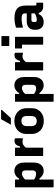

<svg xmlns="http://www.w3.org/2000/svg" viewBox="1296 -2144 1047 3680"><g transform="rotate(-90 1820.0 -303.5)"><path d="M70 -540Q94 -540 117 -540Q140 -540 162.5 -540Q185 -540 209 -540Q213 -540 215 -538.5Q217 -537 218.5 -535Q220 -533 220 -529Q220 -438 220 -347Q220 -256 220 -164.5Q220 -73 220 18Q220 109 220 200Q196 200 173.5 200Q151 200 128 200Q105 200 81 200Q78 200 75.5 198.5Q73 197 71.5 194.5Q70 192 70 189Q70 111 70 32.5Q70 -46 70 -125Q70 -204 70 -282.5Q70 -361 70 -439Q70 -468 70 -493Q70 -518 70 -540ZM382 -552Q432 -552 468.5 -529Q505 -506 525 -462.5Q545 -419 545 -358V-184Q545 -138 533.5 -102Q522 -66 501 -41Q480 -16 450 -3Q420 10 382 10Q354 10 327.5 -0.5Q301 -11 278 -30Q255 -49 238 -72H208V-184Q234 -161 267.5 -148Q301 -135 331 -135Q352 -135 366 -143.5Q380 -152 387.5 -168.5Q395 -185 395 -209V-333Q395 -354 390.5 -368.5Q386 -383 378 -391Q370 -399 358 -403Q346 -407 331 -407Q312 -407 290 -397.5Q268 -388 247 -371Q226 -354 209 -331V-461H238Q253 -490 275.5 -510Q298 -530 325 -541Q352 -552 382 -552Z M810 -444H853Q862 -480 876.5 -503.5Q891 -527 913.5 -538.5Q936 -550 967 -550Q982 -550 992 -547Q1002 -544 1005 -541Q1008 -538 1009 -535.5Q1010 -533 1010 -529Q1010 -511 1010 -493.5Q1010 -476 1010 -459Q1010 -442 1010 -424.5Q1010 -407 1010 -389H990Q980 -392 968.5 -394Q957 -396 942 -396Q912 -396 889.5 -384Q867 -372 848.5 -352Q830 -332 810 -307ZM830 0Q805 0 780 0Q755 0 730.5 0Q706 0 681 0Q678 0 676 -0.5Q674 -1 672.5 -2.5Q671 -4 670.5 -6Q670 -8 670 -11Q670 -54 670 -97Q670 -140 670 -183.5Q670 -227 670 -270Q670 -313 670 -356Q670 -399 670 -442Q670 -469 670 -494Q670 -519 670 -540Q698 -540 723.5 -540Q749 -540 773 -540Q797 -540 819 -540Q823 -540 825 -538.5Q827 -537 828.5 -535Q830 -533 830 -529Q830 -476 830 -423Q830 -370 830 -317.5Q830 -265 830 -212Q830 -159 830 -106Q830 -53 830 0Z M1340 -552Q1395 -552 1440 -535Q1485 -518 1518 -487Q1551 -456 1569 -413.5Q1587 -371 1587 -319V-221Q1587 -152 1556 -99.5Q1525 -47 1469.5 -17.5Q1414 12 1340 12Q1285 12 1239.5 -5Q1194 -22 1161.5 -53Q1129 -84 1111 -126.5Q1093 -169 1093 -221V-319Q1093 -388 1124 -440.5Q1155 -493 1211 -522.5Q1267 -552 1340 -552ZM1340 -417Q1309 -417 1287.5 -405Q1266 -393 1254.5 -369.5Q1243 -346 1243 -312V-228Q1243 -202 1250 -182Q1257 -162 1270 -148Q1282 -136 1300 -129.5Q1318 -123 1340 -123Q1371 -123 1392.5 -135Q1414 -147 1425.5 -170.5Q1437 -194 1437 -228V-312Q1437 -341 1431 -361Q1425 -381 1412 -394Q1400 -406 1382 -411.5Q1364 -417 1340 -417ZM1376 -807Q1423 -807 1462 -807Q1501 -807 1547 -807Q1553 -807 1556 -802Q1559 -797 1554 -792Q1529 -764 1506 -738.5Q1483 -713 1459 -686.5Q1435 -660 1405 -627Q1403 -624 1398.5 -621.5Q1394 -619 1388 -619Q1356 -619 1327.5 -619Q1299 -619 1270 -619Q1288 -650 1305.5 -681Q1323 -712 1340.5 -743.5Q1358 -775 1376 -807Z M1710 -540Q1734 -540 1757 -540Q1780 -540 1802.5 -540Q1825 -540 1849 -540Q1853 -540 1855 -538.5Q1857 -537 1858.5 -535Q1860 -533 1860 -529Q1860 -438 1860 -347Q1860 -256 1860 -164.5Q1860 -73 1860 18Q1860 109 1860 200Q1836 200 1813.5 200Q1791 200 1768 200Q1745 200 1721 200Q1718 200 1715.5 198.5Q1713 197 1711.5 194.5Q1710 192 1710 189Q1710 111 1710 32.5Q1710 -46 1710 -125Q1710 -204 1710 -282.5Q1710 -361 1710 -439Q1710 -468 1710 -493Q1710 -518 1710 -540ZM2022 -552Q2072 -552 2108.5 -529Q2145 -506 2165 -462.5Q2185 -419 2185 -358V-184Q2185 -138 2173.5 -102Q2162 -66 2141 -41Q2120 -16 2090 -3Q2060 10 2022 10Q1994 10 1967.5 -0.5Q1941 -11 1918 -30Q1895 -49 1878 -72H1848V-184Q1874 -161 1907.5 -148Q1941 -135 1971 -135Q1992 -135 2006 -143.5Q2020 -152 2027.5 -168.5Q2035 -185 2035 -209V-333Q2035 -354 2030.5 -368.5Q2026 -383 2018 -391Q2010 -399 1998 -403Q1986 -407 1971 -407Q1952 -407 1930 -397.5Q1908 -388 1887 -371Q1866 -354 1849 -331V-461H1878Q1893 -490 1915.5 -510Q1938 -530 1965 -541Q1992 -552 2022 -552Z M2450 -444H2493Q2502 -480 2516.5 -503.5Q2531 -527 2553.5 -538.5Q2576 -550 2607 -550Q2622 -550 2632 -547Q2642 -544 2645 -541Q2648 -538 2649 -535.5Q2650 -533 2650 -529Q2650 -511 2650 -493.5Q2650 -476 2650 -459Q2650 -442 2650 -424.5Q2650 -407 2650 -389H2630Q2620 -392 2608.5 -394Q2597 -396 2582 -396Q2552 -396 2529.5 -384Q2507 -372 2488.5 -352Q2470 -332 2450 -307ZM2470 0Q2445 0 2420 0Q2395 0 2370.5 0Q2346 0 2321 0Q2318 0 2316 -0.5Q2314 -1 2312.5 -2.5Q2311 -4 2310.5 -6Q2310 -8 2310 -11Q2310 -54 2310 -97Q2310 -140 2310 -183.5Q2310 -227 2310 -270Q2310 -313 2310 -356Q2310 -399 2310 -442Q2310 -469 2310 -494Q2310 -519 2310 -540Q2338 -540 2363.5 -540Q2389 -540 2413 -540Q2437 -540 2459 -540Q2463 -540 2465 -538.5Q2467 -537 2468.5 -535Q2470 -533 2470 -529Q2470 -476 2470 -423Q2470 -370 2470 -317.5Q2470 -265 2470 -212Q2470 -159 2470 -106Q2470 -53 2470 0Z M2805 -11Q2805 -35 2805 -74.5Q2805 -114 2805 -161Q2805 -208 2805 -255Q2805 -302 2805 -342Q2805 -382 2805 -406H2800Q2795 -406 2788 -406Q2781 -406 2773 -406Q2765 -406 2757 -406Q2749 -406 2742 -406Q2737 -406 2734 -409Q2731 -412 2731 -417Q2731 -447 2731 -478.5Q2731 -510 2731 -540Q2748 -540 2770.5 -540Q2793 -540 2818.5 -540Q2844 -540 2868 -540Q2892 -540 2912 -540Q2932 -540 2944 -540Q2948 -540 2950 -538.5Q2952 -537 2953.5 -535Q2955 -533 2955 -529Q2955 -483 2955 -427.5Q2955 -372 2955 -314Q2955 -256 2955 -201Q2955 -146 2955 -99Q2955 -83 2955 -66.5Q2955 -50 2955 -33.5Q2955 -17 2955 0Q2918 0 2886 0Q2854 0 2816 0Q2811 0 2808 -3Q2805 -6 2805 -11ZM2779 -800Q2800 -800 2822.5 -800Q2845 -800 2868.5 -800Q2892 -800 2914.5 -800Q2937 -800 2958 -800Q2963 -800 2966 -797Q2969 -794 2969 -789V-650Q2948 -650 2925.5 -650Q2903 -650 2879.5 -650Q2856 -650 2833.5 -650Q2811 -650 2790 -650Q2785 -650 2782 -653Q2779 -656 2779 -661Z M3554 -337Q3554 -314 3554 -291.5Q3554 -269 3554 -246Q3554 -223 3554 -200Q3554 -177 3554 -155Q3554 -149 3555.5 -144Q3557 -139 3560 -136Q3563 -133 3567.5 -131.5Q3572 -130 3579 -130Q3582 -130 3584.5 -130Q3587 -130 3590 -130H3610Q3610 -100 3610 -70.5Q3610 -41 3610 -11Q3610 -6 3607 -3Q3604 0 3599 0Q3594 0 3571.5 0Q3549 0 3532 0Q3503 0 3480 -9.5Q3457 -19 3439.5 -36.5Q3422 -54 3413 -78Q3404 -102 3404 -131Q3404 -161 3404 -191Q3404 -221 3404 -251Q3404 -268 3404 -283.5Q3404 -299 3404 -315Q3404 -331 3404 -347Q3404 -372 3394 -386.5Q3384 -401 3363 -407Q3342 -413 3307 -413Q3279 -413 3252.5 -410.5Q3226 -408 3201 -403Q3176 -398 3150 -390H3130Q3130 -419 3130 -449.5Q3130 -480 3130 -508Q3130 -512 3131 -514.5Q3132 -517 3133 -518Q3139 -524 3167 -531.5Q3195 -539 3233 -544.5Q3271 -550 3307 -550Q3372 -550 3418.5 -538Q3465 -526 3495 -500.5Q3525 -475 3539.5 -434.5Q3554 -394 3554 -337ZM3240 -155Q3240 -139 3248.5 -130.5Q3257 -122 3276 -122Q3301 -122 3325.5 -127.5Q3350 -133 3374 -144Q3398 -155 3422 -172V-87H3393Q3380 -56 3357.5 -34.5Q3335 -13 3304 -1.5Q3273 10 3237 10Q3192 10 3159 -8.5Q3126 -27 3108 -59.5Q3090 -92 3090 -134V-171Q3090 -203 3101 -229.5Q3112 -256 3132.5 -275Q3153 -294 3182 -304.5Q3211 -315 3247 -315Q3282 -315 3315.5 -315Q3349 -315 3379 -315Q3409 -315 3435 -315Q3444 -315 3448.5 -297.5Q3453 -280 3454 -259Q3455 -238 3455 -225Q3425 -225 3395.5 -225Q3366 -225 3336 -225Q3306 -225 3276 -225Q3267 -225 3260.5 -222.5Q3254 -220 3249 -215Q3245 -211 3242.5 -205Q3240 -199 3240 -192Z"/></g></svg>

Font: Recursive ExtraBold
Style: Regular
Weight: 800
Version: Version 1.085